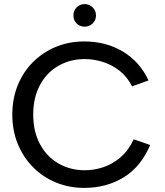

<svg xmlns="http://www.w3.org/2000/svg" viewBox="-20 -909 805 936"><path d="M393 -779Q369 -779 353.5 -794.5Q338 -810 338 -834Q338 -857 353.5 -873Q369 -889 393 -889Q415 -889 431.5 -873Q448 -857 448 -834Q448 -810 431.5 -794.5Q415 -779 393 -779ZM40 -350Q40 -429 67 -494.5Q94 -560 142 -607.5Q190 -655 253.5 -681Q317 -707 391 -707Q496 -707 578.5 -658Q661 -609 704 -517L624 -488Q600 -535 563 -564Q526 -593 482 -607Q438 -621 393 -621Q322 -621 264.5 -588Q207 -555 174.5 -494Q142 -433 142 -350Q142 -268 174.5 -207Q207 -146 264.5 -112.5Q322 -79 393 -79Q439 -79 484 -94Q529 -109 568 -142.5Q607 -176 632 -230L712 -202Q667 -96 583 -44.5Q499 7 391 7Q317 7 253.5 -19Q190 -45 142 -93Q94 -141 67 -206.5Q40 -272 40 -350Z"/></svg>

Font: Albert Sans Medium
Style: Regular
Weight: 500
Designer: Andreas Rasmussen
Foundry: a.Foundry
Version: Version 1.025